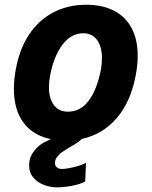

<svg xmlns="http://www.w3.org/2000/svg" viewBox="-20 -579 640 808"><path d="M404 -283Q409 -309.5 409 -334.5Q409 -382.5 388.5 -410.8Q368 -439 330 -439Q279.5 -439 243 -391Q206.5 -343 191 -262Q186 -237 186 -212.5Q186 -165 206.8 -137Q227.5 -109 265.5 -109Q319 -109 353.5 -155.5Q388 -202 404 -283ZM102.5 117Q102.5 88.5 116.2 67Q130 45.5 147.5 32Q161 21 194 6.5Q118.5 -9 78.5 -63.2Q38.5 -117.5 38.5 -205Q38.5 -245 46.5 -287Q62 -373.5 103 -434.5Q144 -495.5 205.2 -527.2Q266.5 -559 342.5 -559Q412 -559 460.5 -533.5Q509 -508 534.2 -460Q559.5 -412 559.5 -344.5Q559.5 -308 552 -266.5Q532 -154 473 -84Q414 -14 324.5 5.5Q314.5 17.5 275.5 39.5L264.5 46Q244 59 237 64Q230 69 220.8 80.8Q211.5 92.5 211.5 106.5Q211.5 119 219.5 125.5Q227.5 132 240 132Q259 132 291.2 124.2Q323.5 116.5 342 106L338.5 185Q315.5 197 281 203.2Q246.5 209.5 218 209.5Q191.5 209.5 164.8 199.2Q138 189 120.2 168.2Q102.5 147.5 102.5 117Z"/></svg>

Font: JuliaMono ExtraBold
Style: Italic
Weight: 800
Italic angle: -9°
Monospace: yes
Designer: cormullion
Foundry: corm
Version: Version 0.057; ttfautohint (v1.8.4)